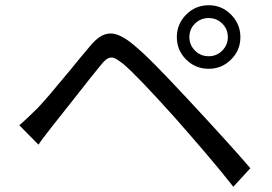

<svg xmlns="http://www.w3.org/2000/svg" viewBox="-20 -742 1040 734"><path d="M778 -722Q828 -722 863.5 -686Q899 -650 899 -600Q899 -550 863.5 -514.5Q828 -479 778 -479Q727 -479 691.5 -514.5Q656 -550 656 -600Q656 -650 691.5 -686Q727 -722 778 -722ZM778 -527Q808 -527 829.5 -548.5Q851 -570 851 -600Q851 -631 829.5 -652Q808 -673 778 -673Q747 -673 725.5 -652Q704 -631 704 -600Q704 -570 725.5 -548.5Q747 -527 778 -527ZM124 -329Q156 -362 250 -476Q283 -517 322 -563Q343 -589 362.5 -601.5Q382 -614 403 -614Q438 -614 488 -573Q528 -540 578 -489Q628 -438 695 -366L709 -351Q868 -180 937 -99L872 -28Q826 -87 763 -160.5Q700 -234 647 -294Q504 -453 452 -497Q435 -510 425 -516Q415 -522 406 -522Q396 -522 386 -514.5Q376 -507 362 -489Q333 -454 265 -367Q189 -271 185 -266Q175 -254 164 -239Q153 -224 141 -209L127 -189L54 -263Q87 -292 124 -329Z"/></svg>

Font: Noto Sans SC
Style: Regular
Weight: 400
Designer: Ryoko NISHIZUKA ____ (kana & ideographs); Paul D. Hunt (Latin, Greek & Cyrillic); Wenlong ZHANG ___ (bopomofo); Sandoll 
Foundry: Adobe Systems Incorporated
Version: Version 1.004